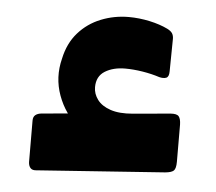

<svg xmlns="http://www.w3.org/2000/svg" viewBox="-41 -480 613 544"><g transform="rotate(5 266.0 -208.0)"><path d="M79.8 19.6Q69.4 20.6 64.1 14.6Q58.9 8.5 58.5 -1.9L58.1 -119.9Q58.1 -130.7 64.4 -135.8Q70.8 -140.9 80.9 -141.9L191.4 -152L190 -112.6Q149.5 -146.1 130.9 -197.1Q112.3 -248.1 126 -302Q135.4 -346.5 161.7 -376.2Q188 -406 225.5 -421Q263 -436 304.4 -436Q333.7 -436 363.7 -429.6Q393.6 -423.1 415.6 -412.4Q426.2 -407.1 430.2 -400.7Q434.1 -394.4 434.1 -385.1L432.9 -292.3Q432.9 -277 424.8 -273.9Q416.7 -270.9 405 -273.9Q383 -281.1 356.6 -285.4Q330.2 -289.6 307 -289.6Q272.9 -289.6 249.6 -275.2Q226.2 -260.7 226.2 -229.7Q226.2 -210.7 238.4 -194.3Q250.5 -177.9 275.7 -169.3Q301 -160.7 339.4 -164.1L446.1 -173.7Q463.9 -175 469.4 -168.2Q475 -161.5 475.4 -145L475.7 -39.4Q475.7 -19.8 469.3 -13.9Q462.9 -8 445.1 -6.4Z"/></g></svg>

Font: Rubik Light
Style: Italic
Weight: 300
Italic angle: -12°
Designer: Hubert and Fischer
Foundry: Hubert and Fischer
Version: Version 2.300;gftools[0.9.30]